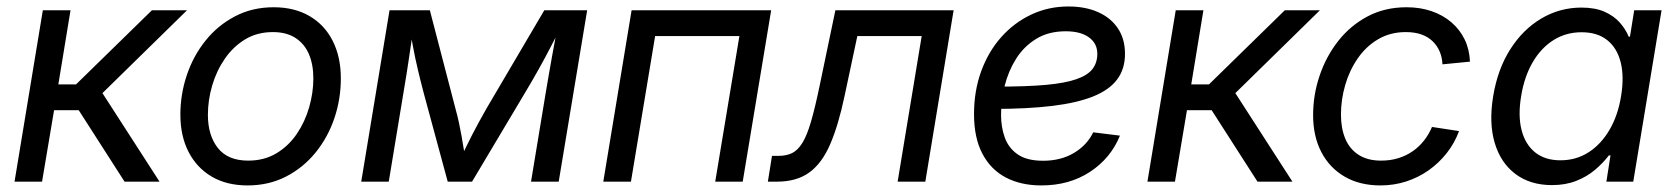

<svg xmlns="http://www.w3.org/2000/svg" viewBox="-20 -561 5177 593"><path d="M24.9 0 112.3 -529.3H197.8L160.2 -300.3H214.8L449.2 -529.3H557.6L296.4 -273.4L472.7 0H364.7L223.1 -220.7H147L109.9 0Z M744.6 11.7Q680.2 11.7 633.8 -15.6Q587.4 -43 562.3 -92Q537.1 -141.1 537.1 -207Q537.1 -270 557.1 -329.3Q577.1 -388.7 615 -435.8Q652.8 -482.9 706.1 -510.7Q759.3 -538.6 825.2 -538.6Q889.6 -538.6 936.3 -511.2Q982.9 -483.9 1007.8 -434.3Q1032.7 -384.8 1032.7 -318.8Q1032.7 -254.9 1012.7 -195.8Q992.7 -136.7 954.6 -89.8Q916.5 -43 863.3 -15.6Q810.1 11.7 744.6 11.7ZM746.6 -64.9Q795.9 -64.9 833.5 -87.4Q871.1 -109.9 896.5 -147.2Q921.9 -184.6 934.8 -229.5Q947.8 -274.4 947.8 -318.8Q947.8 -361.8 934.1 -393.8Q920.4 -425.8 892.6 -443.8Q864.7 -461.9 822.8 -461.9Q774.4 -461.9 737.3 -439.5Q700.2 -417 674.6 -379.9Q648.9 -342.8 635.5 -297.4Q622.1 -252 622.1 -206.1Q622.1 -143.1 652.8 -104Q683.6 -64.9 746.6 -64.9Z M1095.7 0 1183.1 -529.3H1307.6L1386.7 -225.6Q1393.1 -202.6 1397.5 -181.9Q1401.9 -161.1 1405.3 -142.1Q1408.7 -123 1411.6 -105Q1414.6 -86.9 1417.5 -68.8H1400.9Q1410.2 -87.4 1418.9 -105.7Q1427.7 -124 1437.5 -143.1Q1447.3 -162.1 1458.3 -182.4Q1469.2 -202.6 1482.4 -225.6L1661.1 -529.3H1793.5L1705.6 0H1620.1L1665 -271.5Q1670.4 -302.7 1675 -330.1Q1679.7 -357.4 1684.3 -383.1Q1689 -408.7 1693.6 -433.8Q1698.2 -459 1703.1 -484.9H1716.3Q1697.3 -447.8 1680.2 -414.8Q1663.1 -381.8 1644 -347.7Q1625 -313.5 1600.1 -272L1438 0H1362.8L1289.1 -272Q1278.3 -313 1270.3 -347.2Q1262.2 -381.3 1256.1 -414.3Q1250 -447.3 1243.2 -484.9H1258.3Q1254.4 -458 1250.7 -433.1Q1247.1 -408.2 1243.4 -383.1Q1239.7 -357.9 1235.4 -330.8Q1231 -303.7 1225.6 -271.5L1180.7 0Z M2361.8 -529.3 2273.9 0H2189L2263.7 -449.7H2003.4L1928.7 0H1843.3L1930.7 -529.3Z M2351.6 0 2364.3 -79.6H2383.8Q2408.7 -79.6 2426.3 -88.1Q2443.8 -96.7 2458 -119.4Q2472.2 -142.1 2484.6 -184.6Q2497.1 -227.1 2511.2 -294.9L2560.1 -529.3H2925.3L2837.9 0H2752.4L2826.7 -449.7H2627.9L2588.4 -264.2Q2569.3 -173.8 2543.9 -115.2Q2518.6 -56.6 2479.5 -28.3Q2440.4 0 2380.4 0Z M3196.3 11.7Q3133.3 11.7 3086.7 -12.7Q3040 -37.1 3014.2 -86.2Q2988.3 -135.3 2988.3 -208.5Q2988.3 -280.3 3010.5 -341.1Q3032.7 -401.9 3072.5 -446.5Q3112.3 -491.2 3165.3 -516.1Q3218.3 -541 3279.8 -541Q3332.5 -541 3371.8 -523.4Q3411.1 -505.9 3432.9 -473.1Q3454.6 -440.4 3454.6 -394.5Q3454.6 -348.1 3430.4 -315.7Q3406.2 -283.2 3356.4 -263.2Q3306.6 -243.2 3230.2 -233.9Q3153.8 -224.6 3049.3 -224.6L3061 -293.5Q3150.4 -293.5 3210 -298.8Q3269.5 -304.2 3304.4 -316.4Q3339.4 -328.6 3354.2 -347.9Q3369.1 -367.2 3369.1 -395Q3369.1 -426.8 3343.3 -445.6Q3317.4 -464.4 3271.5 -464.4Q3218.3 -464.4 3180.2 -440.9Q3142.1 -417.5 3118.2 -379.4Q3094.2 -341.3 3083 -295.9Q3071.8 -250.5 3071.8 -206.1Q3071.8 -168 3083.5 -135.7Q3095.2 -103.5 3123.5 -84Q3151.9 -64.5 3201.7 -64.5Q3256.3 -64.5 3296.9 -88.6Q3337.4 -112.8 3356.4 -152.3L3439 -142.1Q3410.6 -72.3 3346.7 -30.3Q3282.7 11.7 3196.3 11.7Z M3523.9 0 3611.3 -529.3H3696.8L3659.2 -300.3H3713.9L3948.2 -529.3H4056.6L3795.4 -273.4L3971.7 0H3863.8L3722.2 -220.7H3646L3608.9 0Z M4243.7 11.7Q4179.7 11.7 4133.1 -15.4Q4086.4 -42.5 4061 -91.3Q4035.6 -140.1 4035.6 -205.6Q4035.6 -268.1 4055.7 -327.4Q4075.7 -386.7 4113.3 -434.6Q4150.9 -482.4 4204.1 -510.5Q4257.3 -538.6 4324.2 -538.6Q4366.7 -538.6 4401.9 -526.4Q4437 -514.2 4462.9 -491.9Q4488.8 -469.7 4503.7 -439Q4518.6 -408.2 4520 -370.6L4435.1 -362.3Q4434.1 -384.3 4426.3 -402.3Q4418.5 -420.4 4404.5 -433.8Q4390.6 -447.3 4370.1 -454.6Q4349.6 -461.9 4321.8 -461.9Q4273.9 -461.9 4236.6 -439.9Q4199.2 -418 4173.6 -380.9Q4147.9 -343.8 4134.8 -298.6Q4121.6 -253.4 4121.6 -207Q4121.6 -165 4134.8 -133.1Q4147.9 -101.1 4175.8 -83Q4203.6 -64.9 4245.6 -64.9Q4274.4 -64.9 4298.8 -72.5Q4323.2 -80.1 4343.3 -94Q4363.3 -107.9 4378.2 -127Q4393.1 -146 4402.8 -168.9L4486.3 -156.2Q4472.7 -119.1 4448.5 -88.4Q4424.3 -57.6 4392.6 -35.2Q4360.8 -12.7 4323 -0.5Q4285.2 11.7 4243.7 11.7Z M4773.4 10.7Q4706.1 10.7 4660.4 -23.7Q4614.7 -58.1 4596.4 -119.9Q4578.1 -181.6 4591.8 -264.2Q4605.5 -347.2 4644.3 -408.4Q4683.1 -469.7 4740.2 -503.7Q4797.4 -537.6 4864.3 -537.6Q4906.7 -537.6 4935.8 -524.7Q4964.8 -511.7 4982.9 -491.2Q5001 -470.7 5010.3 -447.8H5014.2L5027.3 -529.3H5111.8L5024.4 0H4941.4L4954.1 -81.1H4949.2Q4930.7 -57.1 4905.8 -36.1Q4880.9 -15.1 4847.9 -2.2Q4814.9 10.7 4773.4 10.7ZM4799.3 -65.9Q4848.1 -65.9 4886.7 -90.8Q4925.3 -115.7 4951.4 -160.6Q4977.5 -205.6 4986.8 -264.6Q4996.6 -324.2 4985.6 -368.4Q4974.6 -412.6 4944.1 -437Q4913.6 -461.4 4864.7 -461.4Q4816.9 -461.4 4778.3 -437.3Q4739.7 -413.1 4713.9 -368.9Q4688 -324.7 4678.2 -264.6Q4668 -204.1 4679.4 -159.4Q4690.9 -114.7 4721.4 -90.3Q4752 -65.9 4799.3 -65.9Z"/></svg>

Font: Inter 24pt
Style: Italic
Weight: 400
Italic angle: -9.3988°
Designer: Rasmus Andersson
Foundry: rsms
Version: Version 4.001;git-66647c0bb